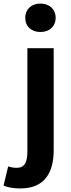

<svg xmlns="http://www.w3.org/2000/svg" viewBox="-74 -831 400 1080"><path d="M40 229C181 229 228 135 228 14V-560H80V18C80 81 66 113 19 113C2 113 -13 110 -28 105L-54 213C-32 222 -3 229 40 229ZM153 -651C204 -651 239 -682 239 -731C239 -779 204 -811 153 -811C103 -811 68 -779 68 -731C68 -682 103 -651 153 -651Z"/></svg>

Font: Noto Sans CJK SC
Style: Bold
Weight: 700
Designer: Ryoko NISHIZUKA 西塚涼子 (kana, bopomofo & ideographs); Paul D. Hunt (Latin, Greek & Cyrillic); Sandoll Communications 산돌커뮤니
Foundry: Adobe
Version: Version 2.004;hotconv 1.0.118;makeotfexe 2.5.65603